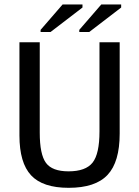

<svg xmlns="http://www.w3.org/2000/svg" viewBox="-20 -853 640 882"><path d="M529.8 -239.3Q529.8 -108.9 474.1 -49.6Q418.5 9.8 295.4 9.8Q176.3 9.8 122.8 -47.6Q69.3 -105 69.3 -230.5V-658.7H162.6V-243.2Q162.6 -143.6 191.2 -104.7Q219.7 -65.9 294.9 -65.9Q373.5 -65.9 405.3 -106Q437 -146 437 -249.5V-658.7H529.8ZM344.2 -706.1V-715.8L445.3 -832.5H536.6V-818.4L390.1 -706.1ZM166.5 -706.1V-715.8L267.6 -832.5H358.9V-818.4L212.4 -706.1Z"/></svg>

Font: Liberation Mono
Style: Regular
Weight: 400
Monospace: yes
Designer: Steve Matteson
Foundry: Ascender Corporation
Version: Version 2.1.5